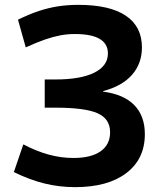

<svg xmlns="http://www.w3.org/2000/svg" viewBox="-20 -760 687 790"><path d="M289 10Q224 10 163 -5Q102 -20 37 -52L76 -166Q129 -138 180 -124Q231 -110 282 -110Q355 -110 394 -137.5Q433 -165 433 -216Q433 -271 381.5 -294Q330 -317 208 -317H164V-433H208Q312 -433 368 -461Q424 -489 424 -540Q424 -580 390 -600Q356 -620 288 -620Q257 -620 228 -614.5Q199 -609 165.5 -597.5Q132 -586 86 -565L54 -679Q101 -702 140.5 -715Q180 -728 219 -734Q258 -740 303 -740Q431 -740 497.5 -695.5Q564 -651 564 -565Q564 -499 523.5 -452.5Q483 -406 404 -385V-383Q489 -372 532.5 -327.5Q576 -283 576 -208Q576 -106 500 -48Q424 10 289 10Z"/></svg>

Font: M PLUS 2 Thin
Style: Bold
Weight: 700
Version: Version 1.001